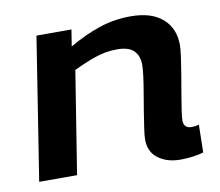

<svg xmlns="http://www.w3.org/2000/svg" viewBox="-67 -630 823 719"><g transform="rotate(-10 345.0 -270.5)"><path d="M113 -541H246L236 -478Q294 -512 351.5 -531.5Q409 -551 473 -551Q551 -551 593.5 -514Q636 -477 636 -413Q636 -399 632 -369.5Q628 -340 622 -304.5Q616 -269 610 -234Q604 -199 600 -172Q596 -145 596 -134Q596 -103 626 -103Q641 -103 654 -107L652 -2Q634 4 610 7Q586 10 564 10Q513 10 479.5 -15Q446 -40 446 -87Q446 -101 450 -128.5Q454 -156 459.5 -190.5Q465 -225 471 -259.5Q477 -294 480.5 -322Q484 -350 484 -365Q484 -399 464.5 -418.5Q445 -438 401 -438Q358 -438 317.5 -424Q277 -410 234 -389L172 0H28Z"/></g></svg>

Font: Georama Extended SemiBold
Style: Italic
Weight: 600
Width: 7
Italic angle: -9°
Designer: Jean-Baptiste Levee
Foundry: Production Type
Version: Version 1.000